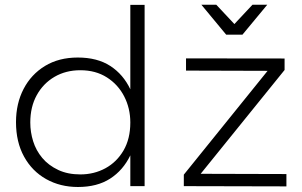

<svg xmlns="http://www.w3.org/2000/svg" viewBox="-20 -762 1238 786"><path d="M299 3.5Q226.5 3.5 169 -28.8Q111.5 -61 78.5 -120.8Q45.5 -180.5 45.5 -262Q45.5 -338 76.5 -397.8Q107.5 -457.5 164.2 -492Q221 -526.5 298.5 -526.5Q378.5 -526.5 431.8 -491.8Q485 -457 513.5 -396.5V-742H572V0H513.5V-126Q484 -65 431 -30.8Q378 3.5 299 3.5ZM309 -48Q365 -48 411.5 -73.2Q458 -98.5 485.8 -146.2Q513.5 -194 513.5 -260.5Q513.5 -318.5 488.5 -367.2Q463.5 -416 417.5 -445.2Q371.5 -474.5 309 -474.5Q249.5 -474.5 203.2 -447.5Q157 -420.5 130.5 -372.5Q104 -324.5 104 -260.5Q104 -221 115.8 -183.5Q127.5 -146 153 -115.5Q178.5 -85 219 -66Q257.5 -48 309 -48ZM1152.5 1 732.5 0V-47L1075.5 -472L741.5 -473V-523L1145 -522.5V-475.5L801.5 -50.5L1152.5 -49.5ZM972.5 -620H906L804.5 -742.5H865.5L939.5 -663.5L1013.5 -742.5H1074Z"/></svg>

Font: Argentum Novus Light
Style: Regular
Weight: 300
Designer: Julieta Ulanovsky (font) & Cristiano Sobral (main changes)
Foundry: Julieta Ulanovsky (font) & Cristiano Sobral (main changes)
Version: Version 3.00;November 27, 2020;FontCreator 13.0.0.2655 64-bi